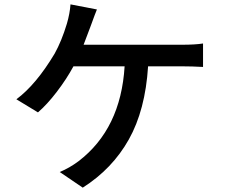

<svg xmlns="http://www.w3.org/2000/svg" viewBox="-20 -821 1040 887"><path d="M366.2 -614.3H820.3Q881.8 -614.3 918 -620.1V-511.7Q867.2 -514.6 820.3 -514.6H664.1Q651.4 -312.5 575.2 -176.8Q499 -41 362.3 45.9L255.9 -26.4Q300.8 -44.9 342.8 -76.2Q538.1 -225.6 555.7 -514.6H319.3Q287.1 -455.1 242.2 -396.5Q197.3 -337.9 155.3 -301.8L55.7 -362.3Q146.5 -429.7 232.4 -573.2Q264.6 -630.9 289.1 -711.9Q302.7 -758.8 305.7 -800.8L427.7 -777.3Q419.9 -758.8 399.4 -702.1Q388.7 -672.9 366.2 -614.3Z"/></svg>

Font: Gen Shin Gothic Monospace Medium
Style: Regular
Weight: 500
Designer: [Source Han Sans]
Ryoko NISHIZUKA  (kana & ideographs); Paul D. Hunt (Latin, Greek & Cyrillic); Wenlong ZHANG  (bopomofo
Version: Version 1.002.20150607